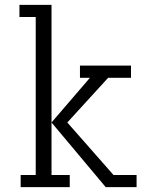

<svg xmlns="http://www.w3.org/2000/svg" viewBox="-20 -770 622 790"><path d="M309 -450V-500H519V-450H425L257 -266L447 -50H542V0H415L192 -266V-50H267V0H65V-50H127V-700H60V-750H192V-266L350 -450Z"/></svg>

Font: Antic Slab
Style: Regular
Weight: 400
Designer: Santiago Orozco
Foundry: Santiago Orozco
Version: Version 001.001